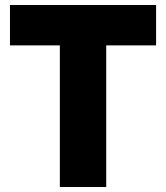

<svg xmlns="http://www.w3.org/2000/svg" viewBox="-20 -750 666 770"><path d="M220 -568H20V-730H606V-568H406V0H220Z"/></svg>

Font: Sora-SIA ExtraBold
Style: Regular
Weight: 800
Designer: Jonathan Barnbrook, Julián Moncada
Foundry: Barnbrook Fonts
Version: Version 2.000